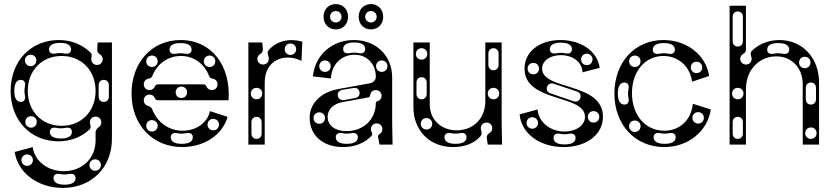

<svg xmlns="http://www.w3.org/2000/svg" viewBox="-20 -708 4082 940"><path d="M288 212C428 212 528 112 528 -28V-500H458L456 -464C456 -456 460 -447 468 -443C477 -438 483 -429 483 -418C483 -402 471 -390 455 -390C439 -390 427 -402 427 -418C427 -434 434 -441 422 -452C382 -490 329 -512 268 -512C130 -512 32 -408 32 -263C32 -119 130 -16 266 -16C326 -16 379 -37 418 -74C430 -86 420 -97 420 -109C420 -125 432 -137 448 -137C464 -137 476 -125 476 -109C476 -99 471 -90 463 -85C454 -79 448 -69 448 -60V-20C448 67 383 130 292 130C213 130 150 81 140 12L52 36C67 139 166 212 288 212ZM282 -92C185 -92 116 -163 116 -263C116 -363 185 -434 282 -434C379 -434 448 -363 448 -263C448 -163 379 -92 282 -92ZM132 -83C116 -83 104 -95 104 -111C104 -127 116 -139 132 -139C148 -139 160 -127 160 -111C160 -95 148 -83 132 -83ZM224 -62C224 -78 236 -86 256 -82C272 -79 284 -79 300 -82C320 -86 332 -78 332 -62C332 -42 314 -30 280 -30H276C242 -30 224 -42 224 -62ZM82 -209C62 -209 50 -227 50 -261V-265C50 -299 62 -317 82 -317C98 -317 106 -305 102 -285C99 -269 99 -257 102 -241C106 -221 98 -209 82 -209ZM130 -384C114 -384 102 -396 102 -412C102 -428 114 -440 130 -440C146 -440 158 -428 158 -412C158 -396 146 -384 130 -384ZM220 -466C220 -486 238 -498 272 -498H276C310 -498 328 -486 328 -466C328 -450 316 -442 296 -446C280 -449 268 -449 252 -446C232 -442 220 -450 220 -466ZM488 -209C473 -209 463 -220 463 -235V-291C463 -306 473 -317 488 -317C503 -317 513 -306 513 -291V-235C513 -220 503 -209 488 -209ZM242 164C242 148 254 140 274 144C290 147 302 147 318 144C338 140 350 148 350 164C350 184 332 196 298 196H294C260 196 242 184 242 164ZM113 104C97 104 85 92 85 76C85 60 97 48 113 48C129 48 141 60 141 76C141 92 129 104 113 104ZM446 128C430 128 418 116 418 100C418 84 430 72 446 72C462 72 474 84 474 100C474 116 462 128 446 128Z M872 12C980 12 1070 -48 1094 -136L1008 -164C996 -108 942 -68 874 -68C805 -68 750 -110 725 -173C722 -181 715 -187 704 -190C692 -193 684 -203 684 -217C684 -233 696 -245 712 -245C724 -245 734 -238 738 -228C740 -221 746 -217 754 -217H1099C1111 -385 1017 -512 864 -512C724 -512 624 -403 624 -250C624 -97 727 12 872 12ZM712 -267C696 -267 684 -279 684 -295C684 -310 694 -321 708 -323C716 -324 723 -329 725 -335C749 -395 801 -434 866 -434C929 -434 981 -396 1004 -335C1006 -329 1013 -324 1021 -323C1035 -321 1045 -310 1045 -295C1045 -279 1033 -267 1017 -267C1005 -267 995 -274 991 -284C989 -291 983 -295 975 -295H754C746 -295 740 -291 738 -284C734 -274 724 -267 712 -267ZM724 -64C708 -64 696 -76 696 -92C696 -108 708 -120 724 -120C740 -120 752 -108 752 -92C752 -76 740 -64 724 -64ZM816 -36C816 -52 828 -60 848 -56C864 -53 876 -53 892 -56C912 -60 924 -52 924 -36C924 -16 906 -4 872 -4H868C834 -4 816 -16 816 -36ZM1024 -70C1008 -70 996 -82 996 -98C996 -114 1008 -126 1024 -126C1040 -126 1052 -114 1052 -98C1052 -82 1040 -70 1024 -70ZM724 -380C708 -380 696 -392 696 -408C696 -424 708 -436 724 -436C740 -436 752 -424 752 -408C752 -392 740 -380 724 -380ZM810 -465C810 -485 828 -497 862 -497H866C900 -497 918 -485 918 -465C918 -449 906 -441 886 -445C870 -448 858 -448 842 -445C822 -441 810 -449 810 -465ZM1006 -380C990 -380 978 -392 978 -408C978 -424 990 -436 1006 -436C1022 -436 1034 -424 1034 -408C1034 -392 1022 -380 1006 -380ZM868 -228C852 -228 840 -240 840 -256C840 -272 852 -284 868 -284C884 -284 896 -272 896 -256C896 -240 884 -228 868 -228Z M1196 0H1276V-304C1276 -417 1376 -450 1456 -410L1460 -504C1393 -523 1331 -505 1295 -462C1284 -449 1296 -436 1296 -420C1296 -404 1284 -392 1268 -392C1252 -392 1240 -404 1240 -420C1240 -430 1245 -439 1256 -445C1263 -449 1268 -458 1267 -467L1264 -500H1196ZM1236 -136C1251 -136 1261 -125 1261 -110V-54C1261 -39 1251 -28 1236 -28C1221 -28 1211 -39 1211 -54V-110C1211 -125 1221 -136 1236 -136ZM1236 -222C1220 -222 1208 -234 1208 -250C1208 -266 1220 -278 1236 -278C1252 -278 1264 -266 1264 -250C1264 -234 1252 -222 1236 -222ZM1402 -439C1386 -439 1374 -451 1374 -467C1374 -483 1386 -495 1402 -495C1418 -495 1430 -483 1430 -467C1430 -451 1418 -439 1402 -439Z M1660 12C1717 12 1766 -8 1798 -42C1803 -47 1804 -55 1800 -61C1797 -65 1796 -70 1796 -76C1796 -92 1808 -104 1824 -104C1840 -104 1852 -92 1852 -76C1852 -65 1847 -55 1836 -50C1832 -48 1830 -43 1831 -37L1838 0H1902L1900 -100V-328C1900 -435 1822 -512 1712 -512C1605 -512 1522 -438 1512 -334L1600 -324C1604 -394 1652 -440 1716 -440C1777 -440 1820 -395 1820 -332C1820 -316 1807 -303 1790 -300L1636 -272C1551 -257 1496 -201 1496 -132C1496 -45 1561 12 1660 12ZM1676 -66C1620 -66 1584 -94 1584 -136C1584 -172 1612 -200 1656 -208L1783 -231C1788 -232 1792 -236 1792 -241C1793 -256 1805 -267 1820 -267C1836 -267 1848 -255 1848 -239C1848 -225 1839 -215 1827 -212C1822 -211 1820 -208 1820 -204C1820 -124 1760 -66 1676 -66ZM1543 -102C1527 -102 1515 -114 1515 -130C1515 -146 1527 -158 1543 -158C1559 -158 1571 -146 1571 -130C1571 -114 1559 -102 1543 -102ZM1732 -36C1732 -16 1714 -4 1680 -4H1676C1642 -4 1624 -16 1624 -36C1624 -52 1636 -60 1656 -56C1672 -53 1684 -53 1700 -56C1720 -60 1732 -52 1732 -36ZM1571 -356C1555 -356 1543 -368 1543 -384C1543 -400 1555 -412 1571 -412C1587 -412 1599 -400 1599 -384C1599 -368 1587 -356 1571 -356ZM1660 -468C1660 -488 1678 -500 1712 -500H1716C1750 -500 1768 -488 1768 -468C1768 -452 1756 -444 1736 -448C1720 -451 1708 -451 1692 -448C1672 -444 1660 -452 1660 -468ZM1849 -356C1833 -356 1821 -368 1821 -384C1821 -400 1833 -412 1849 -412C1865 -412 1877 -400 1877 -384C1877 -368 1865 -356 1849 -356ZM1634 -238C1631 -253 1640 -265 1655 -268L1710 -277C1725 -280 1738 -272 1740 -257C1743 -242 1734 -231 1719 -228L1664 -218C1649 -216 1637 -224 1634 -238ZM1796 -564C1831 -564 1856 -590 1856 -626C1856 -662 1831 -688 1796 -688C1761 -688 1736 -662 1736 -626C1736 -590 1761 -564 1796 -564ZM1624 -564C1659 -564 1684 -590 1684 -626C1684 -662 1659 -688 1624 -688C1589 -688 1564 -662 1564 -626C1564 -590 1589 -564 1624 -564ZM1624 -598C1608 -598 1596 -610 1596 -626C1596 -642 1608 -654 1624 -654C1640 -654 1652 -642 1652 -626C1652 -610 1640 -598 1624 -598ZM1796 -598C1780 -598 1768 -610 1768 -626C1768 -642 1780 -654 1796 -654C1812 -654 1824 -642 1824 -626C1824 -610 1812 -598 1796 -598Z M2198 12C2255 12 2303 -6 2333 -42C2344 -55 2334 -68 2334 -80C2334 -96 2346 -108 2362 -108C2378 -108 2390 -96 2390 -80C2390 -70 2385 -61 2374 -55C2367 -51 2362 -42 2363 -33L2368 0H2438L2436 -100V-500H2356V-212C2356 -129 2298 -70 2216 -70C2139 -70 2084 -123 2084 -196V-500H2004V-184C2004 -68 2084 12 2198 12ZM2156 -36C2156 -52 2168 -60 2188 -56C2204 -53 2216 -53 2232 -56C2252 -60 2264 -52 2264 -36C2264 -16 2246 -4 2212 -4H2208C2174 -4 2156 -16 2156 -36ZM2044 -222C2029 -222 2019 -233 2019 -248V-304C2019 -319 2029 -330 2044 -330C2059 -330 2069 -319 2069 -304V-248C2069 -233 2059 -222 2044 -222ZM2044 -416C2028 -416 2016 -428 2016 -444C2016 -460 2028 -472 2044 -472C2060 -472 2072 -460 2072 -444C2072 -428 2060 -416 2044 -416ZM2396 -364C2381 -364 2371 -375 2371 -390V-446C2371 -461 2381 -472 2396 -472C2411 -472 2421 -461 2421 -446V-390C2421 -375 2411 -364 2396 -364ZM2396 -222C2380 -222 2368 -234 2368 -250C2368 -266 2380 -278 2396 -278C2412 -278 2424 -266 2424 -250C2424 -234 2412 -222 2396 -222ZM2068 -74C2052 -74 2040 -86 2040 -102C2040 -118 2052 -130 2068 -130C2084 -130 2096 -118 2096 -102C2096 -86 2084 -74 2068 -74Z M2740 12C2852 12 2932 -50 2932 -136C2932 -308 2634 -264 2634 -372C2634 -410 2672 -438 2726 -438C2786 -438 2830 -403 2832 -354L2916 -376C2905 -455 2828 -512 2724 -512C2620 -512 2548 -454 2548 -372C2548 -204 2844 -248 2844 -136C2844 -94 2800 -64 2744 -64C2672 -64 2616 -112 2612 -172L2524 -148C2532 -56 2620 12 2740 12ZM2690 -33C2690 -49 2702 -57 2722 -53C2738 -50 2750 -50 2766 -53C2786 -57 2798 -49 2798 -33C2798 -13 2780 -1 2746 -1H2742C2708 -1 2690 -13 2690 -33ZM2672 -467C2672 -487 2690 -499 2724 -499H2728C2762 -499 2780 -487 2780 -467C2780 -451 2768 -443 2748 -447C2732 -450 2720 -450 2704 -447C2684 -443 2672 -451 2672 -467ZM2586 -78C2570 -78 2558 -90 2558 -106C2558 -122 2570 -134 2586 -134C2602 -134 2614 -122 2614 -106C2614 -90 2602 -78 2586 -78ZM2853 -389C2837 -389 2825 -401 2825 -417C2825 -433 2837 -445 2853 -445C2869 -445 2881 -433 2881 -417C2881 -401 2869 -389 2853 -389ZM2591 -344C2575 -344 2563 -356 2563 -372C2563 -388 2575 -400 2591 -400C2607 -400 2619 -388 2619 -372C2619 -356 2607 -344 2591 -344ZM2886 -108C2870 -108 2858 -120 2858 -136C2858 -152 2870 -164 2886 -164C2902 -164 2914 -152 2914 -136C2914 -120 2902 -108 2886 -108ZM2821 -228C2817 -214 2803 -208 2789 -212L2675 -251C2661 -255 2653 -268 2658 -282C2663 -297 2677 -303 2691 -298L2805 -260C2819 -255 2826 -242 2821 -228Z M3232 12C3349 12 3444 -65 3460 -172L3372 -200C3364 -120 3308 -68 3232 -68C3140 -68 3074 -144 3074 -252C3074 -358 3138 -434 3228 -434C3302 -434 3360 -381 3368 -308L3452 -336C3436 -439 3343 -512 3228 -512C3088 -512 2988 -403 2988 -250C2988 -97 3090 12 3232 12ZM3037 -196C3017 -196 3005 -214 3005 -248V-252C3005 -286 3017 -304 3037 -304C3053 -304 3061 -292 3057 -272C3054 -256 3054 -244 3057 -228C3061 -208 3053 -196 3037 -196ZM3176 -465C3176 -485 3194 -497 3228 -497H3232C3266 -497 3284 -485 3284 -465C3284 -449 3272 -441 3252 -445C3236 -448 3224 -448 3208 -445C3188 -441 3176 -449 3176 -465ZM3180 -36C3180 -52 3192 -60 3212 -56C3228 -53 3240 -53 3256 -56C3276 -60 3288 -52 3288 -36C3288 -16 3270 -4 3236 -4H3232C3198 -4 3180 -16 3180 -36ZM3088 -62C3072 -62 3060 -74 3060 -90C3060 -106 3072 -118 3088 -118C3104 -118 3116 -106 3116 -90C3116 -74 3104 -62 3088 -62ZM3398 -103C3382 -103 3370 -115 3370 -131C3370 -147 3382 -159 3398 -159C3414 -159 3426 -147 3426 -131C3426 -115 3414 -103 3398 -103ZM3088 -380C3072 -380 3060 -392 3060 -408C3060 -424 3072 -436 3088 -436C3104 -436 3116 -424 3116 -408C3116 -392 3104 -380 3088 -380ZM3390 -350C3374 -350 3362 -362 3362 -378C3362 -394 3374 -406 3390 -406C3406 -406 3418 -394 3418 -378C3418 -362 3406 -350 3390 -350Z M3552 0H3632V-272C3632 -365 3696 -432 3780 -432C3856 -432 3910 -376 3910 -296V0H3990V-304C3990 -424 3909 -512 3796 -512C3743 -512 3694 -492 3661 -459C3649 -447 3660 -432 3660 -420C3660 -404 3648 -392 3632 -392C3616 -392 3604 -404 3604 -420C3604 -430 3609 -439 3620 -445C3627 -449 3632 -455 3632 -464V-680H3552ZM3592 -28C3577 -28 3567 -39 3567 -54V-110C3567 -125 3577 -136 3592 -136C3607 -136 3617 -125 3617 -110V-54C3617 -39 3607 -28 3592 -28ZM3592 -222C3576 -222 3564 -234 3564 -250C3564 -266 3576 -278 3592 -278C3608 -278 3620 -266 3620 -250C3620 -234 3608 -222 3592 -222ZM3950 -28C3934 -28 3922 -40 3922 -56C3922 -72 3934 -84 3950 -84C3966 -84 3978 -72 3978 -56C3978 -40 3966 -28 3950 -28ZM3950 -196C3935 -196 3925 -207 3925 -222V-278C3925 -293 3935 -304 3950 -304C3965 -304 3975 -293 3975 -278V-222C3975 -207 3965 -196 3950 -196ZM3736 -465C3736 -485 3754 -497 3788 -497H3792C3826 -497 3844 -485 3844 -465C3844 -449 3832 -441 3812 -445C3796 -448 3784 -448 3768 -445C3748 -441 3736 -449 3736 -465ZM3920 -374C3904 -374 3892 -386 3892 -402C3892 -418 3904 -430 3920 -430C3936 -430 3948 -418 3948 -402C3948 -386 3936 -374 3920 -374ZM3592 -480C3577 -480 3567 -491 3567 -506V-626C3567 -641 3577 -652 3592 -652C3607 -652 3617 -641 3617 -626V-506C3617 -491 3607 -480 3592 -480Z"/></svg>

Font: Apfel Grotezk Brukt
Style: Regular
Weight: 300
Designer: Luigi Gorlero
Foundry: © 2023, Luigi Gorlero & Collletttivo
Version: Version 2.000;Glyphs 3.2 (3217)